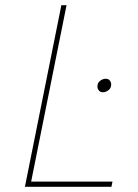

<svg xmlns="http://www.w3.org/2000/svg" viewBox="-20 -720 532 740"><path d="M409.5 0H76L216.5 -700H236.5L100 -20H413.5ZM376.5 -364.5Q366.5 -364.5 361 -371.2Q355.5 -378 355.5 -386.5Q355.5 -400.5 365.8 -408.5Q376 -416.5 387.5 -416.5Q397.5 -416.5 403 -409.8Q408.5 -403 408.5 -394.5Q408.5 -380.5 398.2 -372.5Q388 -364.5 376.5 -364.5Z"/></svg>

Font: Argentum Sans Thin
Style: Italic
Weight: 100
Italic angle: -11°
Designer: Julieta Ulanovsky (font), Cristiano Sobral (main changes and remaster)
Foundry: Julieta Ulanovsky (font), Cristiano Sobral (main changes and remaster)
Version: Version 2.007;June 15, 2022;FontCreator 14.0.0.2814 64-bit; 